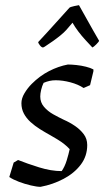

<svg xmlns="http://www.w3.org/2000/svg" viewBox="-20 -712 404 744"><path d="M137 12Q123 12 99.5 6.5Q76 1 53.5 -7.5Q31 -16 16 -26L33 -82L50 -92Q85 -78 131.5 -63.5Q178 -49 219 -49Q231 -66 238.5 -90.5Q246 -115 250 -134Q241 -144 229 -153.5Q217 -163 203 -171.5Q189 -180 175 -188Q155 -199 135 -211.5Q115 -224 98.5 -239Q82 -254 72.5 -272Q63 -290 63 -312Q63 -331 75 -351Q87 -371 103 -387Q134 -418 170 -436.5Q206 -455 243 -462Q257 -462 276 -460Q295 -458 313 -453.5Q331 -449 342 -443V-436L329 -382L304 -371Q283 -385 253 -393Q223 -401 196 -401Q183 -401 172 -398.5Q161 -396 149 -391Q143 -379 139.5 -364Q136 -349 136 -338Q136 -315 150.5 -298Q165 -281 186.5 -269Q208 -257 227 -248Q250 -238 270.5 -224Q291 -210 304.5 -192Q318 -174 318 -150Q318 -107 293 -74Q268 -41 226.5 -19Q185 3 137 12ZM153 -531 147 -528Q141 -528 134.5 -536.5Q128 -545 128 -549Q144 -566 165 -589Q186 -612 208 -636.5Q230 -661 249 -682Q252 -685 268 -688.5Q284 -692 286 -692L341 -594L364 -554Q363 -550 353 -540Q343 -530 338 -528Q327 -540 312 -556Q297 -572 283.5 -590Q270 -608 261 -624L237 -596Q228 -586 214.5 -575Q201 -564 185.5 -553Q170 -542 153 -531Z"/></svg>

Font: Labrada
Style: Italic
Weight: 400
Italic angle: -7°
Designer: Mercedes Jáuregui
Foundry: Omnibus-Type Team
Version: Version 1.000